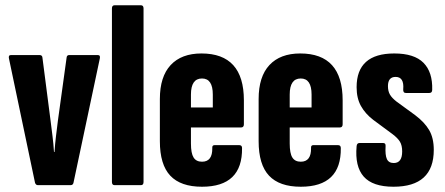

<svg xmlns="http://www.w3.org/2000/svg" viewBox="-20 -703 1690 729"><path d="M124 0Q116 0 113 -9L14 -481Q11 -494 22 -494H130Q140 -494 141 -485L172 -245Q176 -213 179.5 -185Q183 -157 185 -126H187Q189 -157 192.5 -185.5Q196 -214 200 -246L233 -485Q234 -494 243 -494H351Q362 -494 359 -481L259 -9Q257 0 248 0Z M415 0Q405 0 405 -12V-671Q405 -683 415 -683H515Q525 -683 525 -671V-12Q525 0 515 0Z M747 6Q666 6 626.5 -36Q587 -78 587 -167V-327Q587 -412 628 -456Q669 -500 745 -500Q906 -500 906 -322V-231Q906 -219 895 -219H705V-158Q705 -121 715 -105Q725 -89 747 -89Q787 -89 786 -141Q785 -152 795 -152H888Q899 -152 899 -141Q901 6 747 6ZM705 -295H788V-344Q788 -405 747 -405Q705 -405 705 -344Z M1122 6Q1041 6 1001.5 -36Q962 -78 962 -167V-327Q962 -412 1003 -456Q1044 -500 1120 -500Q1281 -500 1281 -322V-231Q1281 -219 1270 -219H1080V-158Q1080 -121 1090 -105Q1100 -89 1122 -89Q1162 -89 1161 -141Q1160 -152 1170 -152H1263Q1274 -152 1274 -141Q1276 6 1122 6ZM1080 -295H1163V-344Q1163 -405 1122 -405Q1080 -405 1080 -344Z M1474 6Q1395 6 1361 -32.5Q1327 -71 1334 -148Q1335 -160 1345 -160H1435Q1445 -160 1444 -148Q1442 -114 1449 -99Q1456 -84 1475 -84Q1507 -84 1507 -128Q1507 -151 1498.5 -165Q1490 -179 1470 -194L1397 -248Q1367 -271 1350.5 -300.5Q1334 -330 1334 -372Q1334 -500 1477 -500Q1553 -500 1588 -464.5Q1623 -429 1621 -362Q1621 -350 1610 -350H1521Q1510 -350 1511 -364Q1515 -411 1482 -411Q1453 -411 1453 -376Q1453 -357 1460.5 -344Q1468 -331 1486 -317L1556 -266Q1592 -239 1609.5 -209Q1627 -179 1627 -134Q1627 6 1474 6Z"/></svg>

Font: Sofia Sans Extra Condensed ExtraBold
Style: Regular
Weight: 800
Designer: Botio Nikoltchev, Ani Petrova
Foundry: lettersoup
Version: Version 4.101; ttfautohint (v1.8.4.7-5d5b)